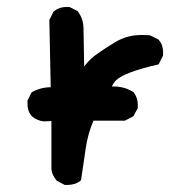

<svg xmlns="http://www.w3.org/2000/svg" viewBox="-20 -518 540 549"><path d="M71.3 -185.5Q63.5 -194.3 61 -203.6Q58.6 -212.9 58.6 -218.8Q58.6 -224.6 58.6 -230.5L70.3 -253.9Q96.7 -268.6 125 -268.6L121.1 -460.9L132.8 -484.4Q148.4 -498 169.9 -498Q172.9 -498 178.7 -498L202.1 -486.3L203.1 -484.4Q218.8 -463.9 218.8 -434.6L220.7 -328.1Q234.4 -345.7 249 -357.4Q279.3 -379.9 316.4 -401.4Q347.7 -418 385.7 -418Q407.2 -418 411.1 -416L432.6 -405.3Q441.4 -395.5 443.8 -386.2Q446.3 -377 446.3 -371.1Q446.3 -365.2 446.3 -359.4L433.6 -334Q335 -311.5 311.5 -288.1Q304.7 -281.2 299.8 -270.5Q303.7 -270.5 312 -270.5Q320.3 -270.5 333.5 -267.1Q346.7 -263.7 361.3 -254.9Q374 -239.3 374 -217.8Q374 -214.8 374 -209L361.3 -185.5L336.9 -172.9H247.1Q231.4 -135.7 225.6 -96.7L211.9 -3.9L210 -1Q195.3 10.7 173.8 10.7Q170.9 10.7 165 10.7L142.6 -1Q127.9 -17.6 127 -36.1V-171.9L105.5 -170.9Q85.9 -172.9 71.3 -185.5Z"/></svg>

Font: JasonHandwriting2
Style: SemiBold
Weight: 600
Version: Version 1.04.7